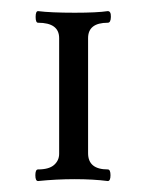

<svg xmlns="http://www.w3.org/2000/svg" viewBox="-20 -608 267 347"><path d="M48.8 -280.8Q43.9 -280.8 43.9 -291.3Q43.9 -301.8 48.8 -301.8Q68.4 -301.8 77.6 -309.8Q86.9 -317.9 86.9 -330.1V-539.1Q86.9 -566.9 48.8 -566.9Q44.4 -566.9 44.4 -577.4Q44.4 -587.9 48.8 -587.9Q71.8 -585 115.2 -585Q155.3 -585 174.8 -587.9Q180.7 -587.9 180.4 -577.4Q180.2 -566.9 174.8 -566.9Q139.2 -566.9 139.2 -539.1V-331.1Q139.2 -301.8 174.8 -301.8Q179.7 -301.8 179.7 -291.3Q179.7 -280.8 174.8 -280.8Q148.4 -284.2 115.2 -284.2Q82 -284.2 48.8 -280.8Z"/></svg>

Font: Junicode SmCond Light
Style: Regular
Weight: 300
Width: 4
Designer: Peter S. Baker
Version: Version 2.206